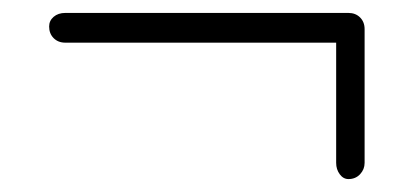

<svg xmlns="http://www.w3.org/2000/svg" viewBox="-20 -432 640 297"><path d="M519 -155Q511 -155 505.5 -162.5Q500 -170 500 -180V-366H81Q70 -366 63 -373Q56 -380 56 -391Q56 -400 63 -406Q70 -412 81 -412H519Q530 -412 537 -405Q544 -398 544 -387V-180Q544 -170 537 -162.5Q530 -155 519 -155Z"/></svg>

Font: Nunito VF Beta Light
Style: Regular
Weight: 300
Designer: Vernon Adams
Foundry: newtypography
Version: Version 3.001